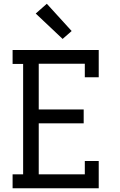

<svg xmlns="http://www.w3.org/2000/svg" viewBox="-20 -1001 640 1021"><path d="M47 0V-74H103V-661H47V-735H505V-590H431V-662H186V-419H425V-345H186V-74H431V-145H505V0ZM313 -794 170 -929 229 -981 361 -836Z"/></svg>

Font: Iosevka Etoile
Style: Regular
Weight: 400
Designer: Belleve Invis
Foundry: Belleve Invis
Version: Version 33.2.4